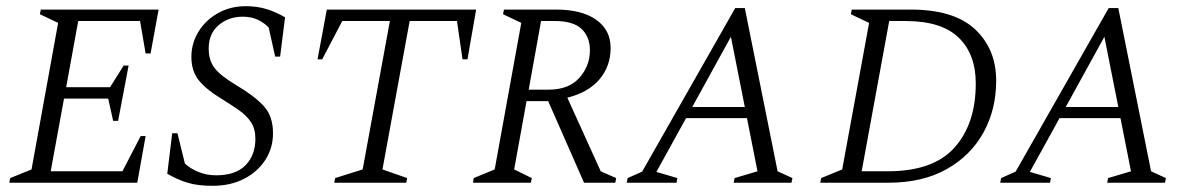

<svg xmlns="http://www.w3.org/2000/svg" viewBox="-20 -591 3871 621"><path d="M10 0 13 -15 82 -43 168 -517 109 -545 112 -560H493L467 -418H451L433 -523H233L194 -309H336L380 -379H396L362 -200H346L330 -272H187L144 -37H376L435 -151H451L424 0Z M668 10Q619 10 586.5 0Q554 -10 521 -29L537 -160H554L578 -62Q595 -46 621.5 -35Q648 -24 679 -24Q742 -24 774 -56.5Q806 -89 806 -142Q806 -174 792 -195.5Q778 -217 753 -234.5Q728 -252 694 -273Q645 -303 622 -332.5Q599 -362 599 -407Q599 -451 622 -488.5Q645 -526 685 -548.5Q725 -571 775 -571Q812 -571 842.5 -561.5Q873 -552 902 -535L886 -408H870L849 -502Q836 -516 815 -526.5Q794 -537 765 -537Q719 -537 687 -509.5Q655 -482 655 -434Q655 -396 674 -371Q693 -346 745 -315Q804 -280 833.5 -247.5Q863 -215 863 -160Q863 -112 838 -73.5Q813 -35 769 -12.5Q725 10 668 10Z M1061 0 1064 -15 1153 -43 1241 -523H1087L1022 -399H1007L1037 -560H1520L1492 -399H1476L1458 -523H1305L1217 -43L1297 -15L1294 0Z M1510 0 1512 -15 1580 -43 1666 -517 1607 -545 1610 -560H1779Q1862 -560 1908.5 -527Q1955 -494 1955 -436Q1955 -377 1919 -334.5Q1883 -292 1815 -275L1923 -37L1973 -15L1970 0H1869L1753 -264H1683L1643 -43L1700 -15L1697 0ZM1775 -523H1730L1690 -301H1754Q1820 -301 1854 -339.5Q1888 -378 1888 -428Q1888 -472 1861 -497.5Q1834 -523 1775 -523Z M2007 0 2010 -15 2057 -36 2358 -565H2389L2495 -37L2543 -15L2540 0H2353L2356 -15L2430 -37L2396 -209H2199L2103 -35L2171 -15L2168 0ZM2219 -245H2389L2344 -472Z M2633 0 2636 -15 2704 -43 2791 -517 2732 -545 2735 -560H2926Q3066 -560 3134 -496Q3202 -432 3202 -330Q3202 -237 3161 -162.5Q3120 -88 3042 -44Q2964 0 2853 0ZM2909 -523H2856L2767 -37H2851Q2999 -37 3067.5 -114Q3136 -191 3136 -321Q3136 -416 3080.5 -469.5Q3025 -523 2909 -523Z M3215 0 3218 -15 3265 -36 3566 -565H3597L3703 -37L3751 -15L3748 0H3561L3564 -15L3638 -37L3604 -209H3407L3311 -35L3379 -15L3376 0ZM3427 -245H3597L3552 -472Z"/></svg>

Font: Spectral SC Light
Style: Italic
Weight: 300
Italic angle: -10°
Designer: Jean-Baptiste Levee
Foundry: Production Type
Version: Version 2.001